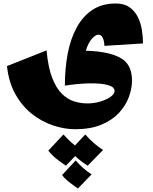

<svg xmlns="http://www.w3.org/2000/svg" viewBox="-20 -431 880 1101"><path d="M352 60Q352 -39 368.5 -124.5Q385 -210 420.5 -274.5Q456 -339 511 -375Q566 -411 644 -411Q692 -411 722.5 -389.5Q753 -368 770 -334Q787 -300 793.5 -260Q800 -220 800 -182L579 -168Q579 -176 576.5 -191Q574 -206 566.5 -219Q559 -232 543 -232Q529 -232 508 -210Q487 -188 472 -140Q599 -137 668 -100.5Q737 -64 737 30Q737 77 718.5 126.5Q700 176 661 217.5Q622 259 560 284.5Q498 310 411 310Q350 310 285 288.5Q220 267 163.5 222.5Q107 178 68.5 109.5Q30 41 20 -52L247 -142Q256 -44 279.5 16Q303 76 335.5 107.5Q368 139 405.5 150.5Q443 162 481 162Q519 162 554.5 151.5Q590 141 613.5 124.5Q637 108 637 91Q637 67 598 56.5Q559 46 494.5 47Q430 48 352 60ZM358 519Q330 501 303.5 479.5Q277 458 257 433L344 340Q360 358 376 373.5Q392 389 410 403L469 340Q492 366 516 387.5Q540 409 571 429L483 519Q464 507 446 493.5Q428 480 411 464ZM427 650Q402 633 377.5 614Q353 595 336 573L414 489Q435 513 456.5 532Q478 551 505 569Z"/></svg>

Font: Marhey ExtraBold
Style: Regular
Weight: 800
Designer: Nur Syamsi & Bustanul Arifin
Foundry: Namelatype
Version: Version 1.000; ttfautohint (v1.8.4.7-5d5b)